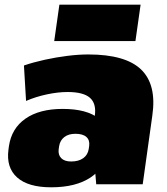

<svg xmlns="http://www.w3.org/2000/svg" viewBox="-20 -785 711 818"><path d="M372 -211 384 -293Q391 -344 363 -368.5Q335 -393 268 -393Q227 -393 180 -383Q133 -373 91 -355L82 -506Q123 -520 171 -530.5Q219 -541 267 -547Q315 -553 356 -553Q515 -553 581.5 -488.5Q648 -424 629 -293L588 0H390ZM198 13Q100 13 53 -29Q6 -71 16 -147L18 -162Q29 -238 88.5 -279.5Q148 -321 247 -321Q350 -321 401 -280Q452 -239 442 -163L440 -148Q429 -71 366 -29Q303 13 198 13ZM283 -97Q315 -97 334.5 -111Q354 -125 358 -150L360 -164Q363 -188 348 -201.5Q333 -215 301 -215Q272 -215 254 -201Q236 -187 232 -163L230 -149Q227 -125 241 -111Q255 -97 283 -97ZM579 -765 557 -610H211L233 -765Z"/></svg>

Font: Pathway Extreme SemiCondensed Black
Style: Italic
Weight: 900
Width: 4
Italic angle: -8°
Version: Version 1.001;gftools[0.9.26]